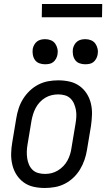

<svg xmlns="http://www.w3.org/2000/svg" viewBox="-20 -928 540 956"><path d="M203 8Q174 8 147 2Q120 -4 98.5 -19.5Q77 -35 62.5 -57.5Q48 -80 41.5 -107Q35 -134 35.5 -162.5Q36 -191 41 -219L61 -339Q65 -364 73 -388.5Q81 -413 95 -435.5Q109 -458 128.5 -476.5Q148 -495 171.5 -507Q195 -519 220 -523.5Q245 -528 270 -528Q299 -528 326 -522Q353 -516 375 -500.5Q397 -485 411.5 -462.5Q426 -440 432.5 -413Q439 -386 438 -357.5Q437 -329 433 -301L413 -181Q409 -156 400.5 -131.5Q392 -107 378.5 -84.5Q365 -62 345.5 -43.5Q326 -25 302.5 -13Q279 -1 253.5 3.5Q228 8 203 8ZM204 -62Q221 -62 237 -66Q253 -70 268 -79Q283 -88 295.5 -101Q308 -114 316 -129Q324 -144 329 -160Q334 -176 336 -192L356 -312Q359 -329 360 -346.5Q361 -364 358 -380.5Q355 -397 348.5 -412Q342 -427 330.5 -438Q319 -449 303 -453.5Q287 -458 270 -458Q253 -458 236.5 -454Q220 -450 205 -441Q190 -432 178 -419Q166 -406 158 -391Q150 -376 145 -360Q140 -344 137 -328L117 -208Q114 -191 113.5 -173.5Q113 -156 115.5 -139.5Q118 -123 124.5 -108Q131 -93 142.5 -82Q154 -71 170.5 -66.5Q187 -62 204 -62ZM404 -608Q389 -608 375.5 -613Q362 -618 354 -629.5Q346 -641 343.5 -655.5Q341 -670 343 -685Q345 -695 350.5 -705Q356 -715 364.5 -721.5Q373 -728 383.5 -730.5Q394 -733 405 -733Q420 -733 433.5 -727.5Q447 -722 455 -710.5Q463 -699 466 -684.5Q469 -670 466 -655Q464 -645 458.5 -635Q453 -625 444.5 -618.5Q436 -612 425.5 -610Q415 -608 404 -608ZM204 -608Q189 -608 175.5 -613Q162 -618 154 -629.5Q146 -641 143.5 -655.5Q141 -670 143 -685Q145 -695 150.5 -705Q156 -715 164.5 -721.5Q173 -728 183.5 -730.5Q194 -733 205 -733Q220 -733 233.5 -727.5Q247 -722 255 -710.5Q263 -699 266 -684.5Q269 -670 266 -655Q264 -645 258.5 -635Q253 -625 244.5 -618.5Q236 -612 225.5 -610Q215 -608 204 -608ZM188 -842 189 -908H489L488 -842Z"/></svg>

Font: Iosevka Curly Slab
Style: Italic
Weight: 400
Italic angle: -9°
Monospace: yes
Designer: Belleve Invis
Foundry: Belleve Invis
Version: Version 22.1.2; ttfautohint (v1.8.4)